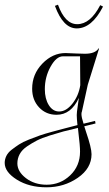

<svg xmlns="http://www.w3.org/2000/svg" viewBox="-114 -485 463 818"><path d="M120 -460 133 -465Q163 -382 215 -382Q271 -382 313 -463L325 -457Q277 -364 213 -364Q155 -364 120 -460ZM228 -122 227 -245H154Q126 -245 101.5 -201Q77 -157 77 -105Q77 -64 94 -37Q111 -10 138 -10Q168 -10 194.5 -43.5Q221 -77 228 -122ZM218 60Q179 69 156.5 75Q134 81 99 92Q64 103 43.5 113.5Q23 124 1.5 138.5Q-20 153 -30 171.5Q-40 190 -40 211Q-40 246 -3.5 274Q33 302 85 302Q143 302 185 262Q227 222 227 161Q227 136 220 79Q219 72 218 60ZM260 -124 235 -10Q233 -6 233 1Q233 15 242 42L291 30L293 41L245 53Q250 68 253 78Q276 145 276 172Q276 232 217.5 272.5Q159 313 84 313Q10 313 -42 280.5Q-94 248 -94 209Q-94 194 -87 179.5Q-80 165 -64.5 153Q-49 141 -33 130.5Q-17 120 9.5 109.5Q36 99 56 92Q76 85 109.5 76Q143 67 162 62Q181 57 216 48Q213 20 213 5Q213 -4 214 -10L222 -68Q189 4 127 4Q82 4 52.5 -27.5Q23 -59 23 -107Q23 -169 66.5 -214Q110 -259 165 -259Q179 -259 213 -257Q240 -256 248 -256Q292 -256 306 -279L308 -278Z"/></svg>

Font: Kleymissky
Style: Regular
Weight: 500
Italic angle: -8°
Designer: gluk
Foundry: gluk
Version: Version 0.283